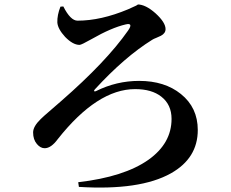

<svg xmlns="http://www.w3.org/2000/svg" viewBox="-20 -793 1040 864"><path d="M265 -764Q297 -700 329 -700Q434 -700 556 -751Q607 -773 599 -773Q635 -773 680 -733Q725 -692 725 -662Q725 -643 704 -632L684 -623Q671 -618 665 -614Q541 -537 407 -391Q402 -386 404 -383Q406 -380 412 -383Q504 -429 606 -429Q721 -429 794 -370Q870 -309 870 -208Q870 -81 749 -13Q610 65 335 48L332 27Q539 3 648 -74Q752 -148 752 -258Q752 -322 706 -358Q663 -392 588 -392Q418 -392 240 -167Q210 -126 181 -126Q162 -126 146 -145Q129 -165 129 -197Q129 -224 163 -257Q175 -269 202 -292L255 -338Q458 -515 556 -655Q582 -692 545 -683Q481 -668 392 -617Q346 -591 338 -591Q308 -591 273 -627Q240 -663 238 -692Q237 -725 252 -763Z"/></svg>

Font: Source Han Serif JP
Style: Bold
Weight: 700
Designer: Ryoko NISHIZUKA  (kana & ideographs); Frank Grießhammer (Latin, Greek & Cyrillic); Wenlong ZHANG  (bopomofo); Sandoll Co
Foundry: Adobe Systems Incorporated
Version: Version 1.000;PS 1;hotconv 16.6.53;makeotf.lib2.5.65590